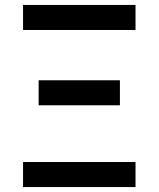

<svg xmlns="http://www.w3.org/2000/svg" viewBox="-20 -755 640 775"><path d="M73 -634V-735H527V-634ZM136 -330V-431H464V-330ZM73 0V-101H527V0Z"/></svg>

Font: Iosevka Aile
Style: Bold
Weight: 700
Designer: Belleve Invis
Foundry: Belleve Invis
Version: Version 28.0.1; ttfautohint (v1.8.4)